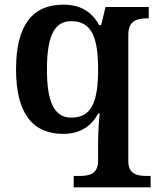

<svg xmlns="http://www.w3.org/2000/svg" viewBox="-20 -566 675 826"><path d="M297 240H628V191H613C569 191 532 183 532 127V-416C532 -478 570 -487 615 -487H620V-536H434L415 -458H407C377 -511 331 -546 253 -546C122 -546 49 -461 49 -268C49 -76 122 10 252 10C328 10 374 -26 403 -78H409C405 -46 402 10 402 47V125C402 183 365 191 321 191H297ZM287 -60C211 -60 182 -131 182 -267C182 -405 211 -475 286 -475C375 -475 402 -405 402 -267C402 -130 375 -60 287 -60Z"/></svg>

Font: Noto Serif SemiBold
Style: Regular
Weight: 600
Designer: Monotype Design Team
Foundry: Monotype Imaging Inc.
Version: Version 2.013